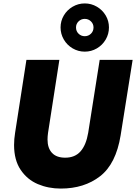

<svg xmlns="http://www.w3.org/2000/svg" viewBox="-20 -1089 793 1119"><path d="M333 -929Q333 -967 352 -999Q371 -1031 403.5 -1050Q436 -1069 474 -1069Q512 -1069 544.5 -1050Q577 -1031 596 -999Q615 -967 615 -929Q615 -891 596 -858.5Q577 -826 544.5 -807Q512 -788 474 -788Q436 -788 403.5 -807Q371 -826 352 -858.5Q333 -891 333 -929ZM525 -929Q525 -950 510 -964.5Q495 -979 474 -979Q453 -979 438 -964.5Q423 -950 423 -929Q423 -907 438 -892.5Q453 -878 474 -878Q495 -878 510 -892.5Q525 -907 525 -929ZM62 -244Q62 -278 68 -315L134 -740H326L260 -315Q257 -294 257 -276Q257 -226 283 -198Q309 -170 360 -170Q417 -170 449.5 -207Q482 -244 494 -315L561 -740H753L683 -300Q656 -134 563.5 -62Q471 10 334 10Q262 10 200.5 -16Q139 -42 100.5 -99Q62 -156 62 -244Z"/></svg>

Font: Be Vietnam Black
Style: Italic
Weight: 900
Italic angle: -9°
Designer: Lam Bao; Tony Le; Vietanh Nguyen
Foundry: Yellow Type Foundry
Version: Version 5.000